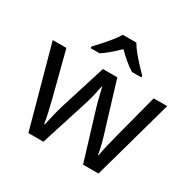

<svg xmlns="http://www.w3.org/2000/svg" viewBox="-166 -939 1118 1110"><g transform="rotate(30 393.0 -383.5)"><path d="M431 -303Q418 -344 408.5 -383.5Q399 -423 394 -445H390Q386 -423 377 -383.5Q368 -344 354 -302L258 -1H158L11 -537H102L176 -251Q187 -208 197 -164Q207 -120 211 -91H215Q219 -108 224.5 -133Q230 -158 237 -185.5Q244 -213 251 -235L346 -537H442L534 -235Q545 -201 555.5 -161Q566 -121 570 -92H574Q577 -117 587.5 -161Q598 -205 610 -251L685 -537H775L626 -1H523ZM437 -766Q449 -744 471.5 -716.5Q494 -689 518.5 -662.5Q543 -636 562 -617V-606H500Q474 -622 446 -645.5Q418 -669 391 -696Q364 -669 337 -646Q310 -623 284 -606H224V-617Q243 -637 266.5 -663Q290 -689 312 -716.5Q334 -744 347 -766Z"/></g></svg>

Font: Noto Sans Manichaean
Style: Regular
Weight: 400
Designer: Monotype Design Team
Foundry: Monotype Imaging Inc.
Version: Version 2.005; ttfautohint (v1.8.4.7-5d5b)